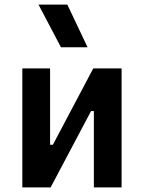

<svg xmlns="http://www.w3.org/2000/svg" viewBox="-20 -815 626 835"><path d="M77.1 0V-517.6H197.8V-185.5H210L385.7 -517.6H508.8V0H388.2V-332H376L200.2 0ZM245.1 -609.4 147.5 -794.9H272.9L360.8 -609.4Z"/></svg>

Font: CaskaydiaCove NF SemiBold
Style: Regular
Weight: 600
Designer: Aaron Bell
Foundry: Saja Typeworks
Version: Version 2111.001; VTT 6.35;Nerd Fonts 3.2.1